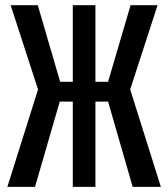

<svg xmlns="http://www.w3.org/2000/svg" viewBox="-20 -728 655 748"><path d="M263.6 0V-332.3H212.8L116.4 0H8.7L128.2 -379.5L21.5 -707.7H127.2L214.4 -409.2H263.6V-707.7H351.8V-409.2H401L488.7 -707.7H593.8L487.2 -379.5L606.7 0H496.9L401 -332.3H351.8V0Z"/></svg>

Font: Fira Code Fixed Medium
Style: Regular
Weight: 500
Monospace: yes
Designer: Carrois Corporate, Edenspiekermann AG, Nikita Prokopov
Foundry: Carrois Corporate, Edenspiekermann AG, Nikita Prokopov
Version: Version 5.002